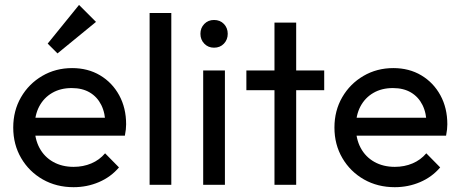

<svg xmlns="http://www.w3.org/2000/svg" viewBox="-20 -768 1911 798"><path d="M285.8 10Q214.5 10 157.8 -22.2Q101 -54.5 68 -110.9Q35 -167.2 35 -237.8Q35 -308 67.4 -363.9Q99.8 -419.8 155.5 -452.4Q211.2 -485 279.8 -485Q345.5 -485 396 -454.9Q446.5 -424.8 475.4 -372Q504.2 -319.2 504.2 -251.5Q504.2 -241.5 503 -230Q501.8 -218.5 499 -204H98.2V-278.8H451.2L418.2 -250Q417.8 -297.8 401 -331.5Q384.2 -365.2 353.2 -383.6Q322.2 -402 278 -402Q231.5 -402 196.9 -381.9Q162.2 -361.8 143.1 -325.8Q124 -289.8 124 -240.5Q124 -190.8 144.1 -153.2Q164.2 -115.8 201 -95.1Q237.8 -74.5 286 -74.5Q325.8 -74.5 359.5 -88.8Q393.2 -103 416.8 -130.8L474.5 -72.2Q440.5 -32.2 391.1 -11.1Q341.8 10 285.8 10ZM219 -546 178.2 -586.8 308.5 -747.5 379 -677Z M601.8 0V-714H692V0Z M824.5 0V-475H914.8V0ZM869.5 -569.8Q845.2 -569.8 829.1 -586.5Q813 -603.2 813 -627.5Q813 -652 829.1 -668.5Q845.2 -685 869.5 -685Q894.8 -685 910.6 -668.5Q926.5 -652 926.5 -627.5Q926.5 -603.2 910.6 -586.5Q894.8 -569.8 869.5 -569.8Z M1120.8 0V-674H1211V0ZM1004 -393.2V-475H1327.5V-393.2Z M1620.8 10Q1549.5 10 1492.8 -22.2Q1436 -54.5 1403 -110.9Q1370 -167.2 1370 -237.8Q1370 -308 1402.4 -363.9Q1434.8 -419.8 1490.5 -452.4Q1546.2 -485 1614.8 -485Q1680.5 -485 1731 -454.9Q1781.5 -424.8 1810.4 -372Q1839.2 -319.2 1839.2 -251.5Q1839.2 -241.5 1838 -230Q1836.8 -218.5 1834 -204H1433.2V-278.8H1786.2L1753.2 -250Q1752.8 -297.8 1736 -331.5Q1719.2 -365.2 1688.2 -383.6Q1657.2 -402 1613 -402Q1566.5 -402 1531.9 -381.9Q1497.2 -361.8 1478.1 -325.8Q1459 -289.8 1459 -240.5Q1459 -190.8 1479.1 -153.2Q1499.2 -115.8 1536 -95.1Q1572.8 -74.5 1621 -74.5Q1660.8 -74.5 1694.5 -88.8Q1728.2 -103 1751.8 -130.8L1809.5 -72.2Q1775.5 -32.2 1726.1 -11.1Q1676.8 10 1620.8 10Z"/></svg>

Font: Marine Company Thin
Style: Regular
Weight: 100
Designer: Rodrigo Fuenzalida
Foundry: fragTYPE
Version: Version 1.000